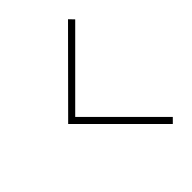

<svg xmlns="http://www.w3.org/2000/svg" viewBox="-201 -811 902 902"><g transform="rotate(-45 250.0 -360.0)"><path d="M64.5 -359.4 412.1 -708 435.5 -683.6 111.3 -359.4 435.5 -35.2 412.1 -11.7Z"/></g></svg>

Font: BabelStone Khitan Small Seal
Style: Regular
Weight: 400
Designer: Andrew West
Foundry: BabelStone
Version: Version 13.000